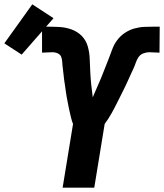

<svg xmlns="http://www.w3.org/2000/svg" viewBox="-118 -866 757 886"><path d="M171 0 219 -294Q214 -306 211 -318.5Q208 -331 205 -343.5Q202 -356 199.5 -368.5Q197 -381 194.5 -394Q192 -407 189.5 -420Q187 -433 185.5 -446Q184 -459 182 -471.5Q180 -484 178 -497.5Q176 -511 175 -524Q174 -537 172 -550Q170 -563 169.5 -576.5Q169 -590 165 -602Q161 -614 149 -619.5Q137 -625 123 -625Q111 -625 99.5 -624Q88 -623 76 -623V-743H95Q125 -743 155 -741.5Q185 -740 212.5 -730Q240 -720 259.5 -700Q279 -680 287 -652Q295 -624 296 -594Q297 -564 298.5 -534.5Q300 -505 303 -475.5Q306 -446 310 -417Q319 -439 329 -461Q339 -483 348 -505Q357 -527 365.5 -549Q374 -571 383 -593.5Q392 -616 400 -638.5Q408 -661 423 -681Q438 -701 458.5 -714.5Q479 -728 502 -734.5Q525 -741 548.5 -742Q572 -743 595 -743H619L618 -623Q606 -623 594.5 -624Q583 -625 571 -625Q557 -625 543 -619.5Q529 -614 521 -602Q513 -590 508.5 -576.5Q504 -563 498 -550Q492 -537 486 -524Q480 -511 474 -497.5Q468 -484 462 -471.5Q456 -459 449.5 -446Q443 -433 436.5 -420Q430 -407 423.5 -394Q417 -381 410.5 -368.5Q404 -356 397 -343.5Q390 -331 382 -318.5Q374 -306 365 -294L317 0ZM-18 -614 -98 -666 31 -846 129 -782Z"/></svg>

Font: Iosevka Heavy Extended
Style: Italic
Weight: 900
Width: 7
Italic angle: -9°
Monospace: yes
Designer: Belleve Invis
Foundry: Belleve Invis
Version: Version 32.5.0; ttfautohint (v1.8.4)